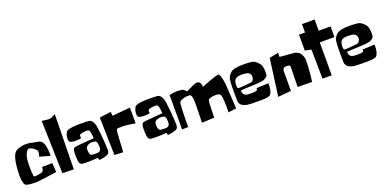

<svg xmlns="http://www.w3.org/2000/svg" viewBox="-11 -1490 4641 2315"><g transform="rotate(-20 2310.0 -332.5)"><path d="M271 -470.7Q320.3 -462.4 385.7 -447.3Q409.2 -441.9 425 -418.5Q440.9 -395 446.5 -365.5Q452.1 -335.9 454.6 -307.1Q457 -278.3 456.1 -258.8L454.6 -239.3L322.3 -277.3Q335 -309.1 335 -340.8Q334.5 -357.4 298.8 -384.8Q263.2 -412.1 240.7 -411.6Q218.3 -411.1 199 -372.6Q179.7 -334 174.8 -283.7Q170.4 -234.4 173.1 -160.6Q175.8 -86.9 181.6 -77.1Q187.5 -67.9 238 -75.9Q288.6 -84 298.3 -95.2Q304.2 -101.6 308.1 -115.2Q312 -128.9 313 -139.6L314 -149.9H444.8L452.6 -33.2Q426.8 -29.3 387 -23.7Q347.2 -18.1 271.5 -8.5Q195.8 1 175.8 1Q133.8 0.5 95.7 -4.6Q57.6 -9.8 46.9 -20.5Q33.2 -34.2 25.4 -84.2Q17.6 -134.3 22.9 -213.4Q35.2 -392.6 85 -435.1Q114.3 -459 176.8 -470.7Q197.3 -474.6 223.6 -474.6Q250.5 -474.6 271 -470.7Z M517.6 5.4 498.5 -672.9Q543.5 -664.1 588.4 -662.1Q603.5 -661.1 625.2 -669.7Q647 -678.2 661.1 -687L674.8 -695.8L663.1 9.8Z M952.1 -79.1H952.6Q956.5 -79.1 968.5 -78.9Q980.5 -78.6 984.6 -78.6Q988.8 -78.6 998.8 -79.1Q1008.8 -79.6 1012.7 -81.3Q1016.6 -83 1023.7 -85.7Q1030.8 -88.4 1033.7 -92.8Q1036.6 -97.2 1040.5 -103.3Q1044.4 -109.4 1045.7 -118.2Q1046.9 -127 1046.9 -137.7Q1046.9 -185.1 1037.1 -202.4Q1027.3 -219.7 1006.3 -221.2Q984.4 -222.7 979.5 -222.7Q977.5 -222.7 972.7 -222.4Q967.8 -222.2 965.8 -222.2Q962.9 -221.7 958 -220.9Q953.1 -220.2 940.4 -216.1Q927.7 -211.9 918.5 -205.6Q909.2 -199.2 902.1 -186.8Q895 -174.3 896 -158.2Q897 -143.6 897.7 -135.5Q898.4 -127.4 900.1 -117.7Q901.9 -107.9 904.3 -103Q906.7 -98.1 910.6 -92.5Q914.6 -86.9 920.2 -84.7Q925.8 -82.5 933.6 -80.8Q941.4 -79.1 952.1 -79.1ZM1126.5 -120.1Q1126.5 -113.3 1127.7 -96.7Q1128.9 -80.1 1128.4 -70.8Q1127.9 -61.5 1125.5 -48.8Q1123 -36.1 1114.7 -27.3Q1106.4 -18.6 1092.3 -12.7Q1049.3 3.9 999.5 7.8H998.5Q988.3 7.8 987.3 -2.4L985.4 -15.6Q984.4 -22 978.5 -22H978Q784.7 -8.3 764.2 -26.4Q749.5 -39.1 745.8 -55.9Q742.2 -72.8 739.7 -119.6Q739.3 -127.4 739.3 -131.8Q734.4 -225.1 764.2 -237.3Q772 -240.7 835.2 -246.8Q898.4 -252.9 958 -257.3L1017.1 -261.7Q1010.3 -351.6 996.1 -367.7Q982.9 -378.4 942.4 -374.8Q901.9 -371.1 882.8 -361.8Q867.2 -354 873.5 -327.1Q873.5 -326.7 873.8 -325.4Q874 -324.2 874 -323.7Q874 -318.4 870.1 -314.5Q866.2 -310.5 861.3 -310.1Q835.4 -307.6 810.3 -306.6Q785.2 -305.7 757.1 -311Q729 -316.4 723.6 -329.1Q703.6 -381.3 740.7 -446.3Q750 -461.9 791.3 -470.5Q832.5 -479 869.1 -479.5L905.8 -480.5Q1027.8 -481 1047.9 -473.1Q1063 -467.3 1076.4 -448Q1089.8 -428.7 1097.7 -401.9Q1105 -377 1115.7 -264.9Q1126.5 -152.8 1126.5 -120.1Z M1182.1 14.2 1170.9 -470.2 1317.9 -490.2 1322.3 -438.5 1553.2 -459V-257.3Q1539.1 -259.8 1517.1 -263.4Q1495.1 -267.1 1450.4 -272.5Q1405.8 -277.8 1388.7 -276.9Q1377.9 -276.4 1365.5 -275.9Q1353 -275.4 1347.2 -275.6Q1341.3 -275.9 1333.7 -274.4Q1326.2 -272.9 1324 -272.9Q1321.8 -272.9 1317.9 -269.5Q1314 -266.1 1313.5 -264.6Q1313 -263.2 1311.3 -256.3Q1309.6 -249.5 1309.6 -245.1Q1309.6 -240.7 1308.6 -229.2Q1307.6 -217.8 1306.6 -209.5L1293 19.5Z M1832.5 -79.1H1833Q1836.9 -79.1 1848.9 -78.9Q1860.8 -78.6 1865 -78.6Q1869.1 -78.6 1879.2 -79.1Q1889.2 -79.6 1893.1 -81.3Q1897 -83 1904.1 -85.7Q1911.1 -88.4 1914.1 -92.8Q1917 -97.2 1920.9 -103.3Q1924.8 -109.4 1926 -118.2Q1927.2 -127 1927.2 -137.7Q1927.2 -185.1 1917.5 -202.4Q1907.7 -219.7 1886.7 -221.2Q1864.7 -222.7 1859.9 -222.7Q1857.9 -222.7 1853 -222.4Q1848.1 -222.2 1846.2 -222.2Q1843.3 -221.7 1838.4 -220.9Q1833.5 -220.2 1820.8 -216.1Q1808.1 -211.9 1798.8 -205.6Q1789.6 -199.2 1782.5 -186.8Q1775.4 -174.3 1776.4 -158.2Q1777.3 -143.6 1778.1 -135.5Q1778.8 -127.4 1780.5 -117.7Q1782.2 -107.9 1784.7 -103Q1787.1 -98.1 1791 -92.5Q1794.9 -86.9 1800.5 -84.7Q1806.2 -82.5 1814 -80.8Q1821.8 -79.1 1832.5 -79.1ZM2006.8 -120.1Q2006.8 -113.3 2008.1 -96.7Q2009.3 -80.1 2008.8 -70.8Q2008.3 -61.5 2005.9 -48.8Q2003.4 -36.1 1995.1 -27.3Q1986.8 -18.6 1972.7 -12.7Q1929.7 3.9 1879.9 7.8H1878.9Q1868.7 7.8 1867.7 -2.4L1865.7 -15.6Q1864.7 -22 1858.9 -22H1858.4Q1665 -8.3 1644.5 -26.4Q1629.9 -39.1 1626.2 -55.9Q1622.6 -72.8 1620.1 -119.6Q1619.6 -127.4 1619.6 -131.8Q1614.7 -225.1 1644.5 -237.3Q1652.3 -240.7 1715.6 -246.8Q1778.8 -252.9 1838.4 -257.3L1897.5 -261.7Q1890.6 -351.6 1876.5 -367.7Q1863.3 -378.4 1822.8 -374.8Q1782.2 -371.1 1763.2 -361.8Q1747.6 -354 1753.9 -327.1Q1753.9 -326.7 1754.2 -325.4Q1754.4 -324.2 1754.4 -323.7Q1754.4 -318.4 1750.5 -314.5Q1746.6 -310.5 1741.7 -310.1Q1715.8 -307.6 1690.7 -306.6Q1665.5 -305.7 1637.5 -311Q1609.4 -316.4 1604 -329.1Q1584 -381.3 1621.1 -446.3Q1630.4 -461.9 1671.6 -470.5Q1712.9 -479 1749.5 -479.5L1786.1 -480.5Q1908.2 -481 1928.2 -473.1Q1943.4 -467.3 1956.8 -448Q1970.2 -428.7 1978 -401.9Q1985.4 -377 1996.1 -264.9Q2006.8 -152.8 2006.8 -120.1Z M2054.2 3.4V-437Q2100.6 -450.7 2147 -450.7Q2216.8 -450.7 2233.9 -439Q2251.5 -426.8 2263.7 -409.2Q2266.1 -405.3 2293.7 -419.4Q2321.3 -433.6 2358.6 -450.4Q2396 -467.3 2417.5 -466.8Q2431.6 -466.3 2441.9 -458.7Q2452.1 -451.2 2456.8 -440.4Q2461.4 -429.7 2463.9 -419.2Q2466.3 -408.7 2466.8 -401.4V-393.6Q2474.6 -397 2488 -402.1Q2501.5 -407.2 2536.4 -420.7Q2571.3 -434.1 2599.4 -444.1Q2627.4 -454.1 2654.1 -461.9Q2680.7 -469.7 2688 -468.8Q2714.8 -465.8 2733.4 -341.8Q2735.4 -327.1 2740.2 -244.9Q2745.1 -162.6 2749 -87.4L2752.9 -12.2L2650.9 1.5Q2650.9 -6.8 2651.4 -21Q2651.9 -35.2 2651.6 -71.8Q2651.4 -108.4 2650.1 -137.7Q2648.9 -167 2645 -194.1Q2641.1 -221.2 2635.3 -227.5Q2620.6 -243.2 2603.8 -246.3Q2586.9 -249.5 2558.1 -247.1Q2536.1 -245.1 2524.2 -243.4Q2512.2 -241.7 2497.8 -236.1Q2483.4 -230.5 2479 -221.7Q2474.6 -213.4 2471.7 -157.5Q2468.8 -101.6 2467.8 -49.8L2467.3 1.5L2307.1 9.8Q2309.1 -61 2311 -134.3Q2314 -250.5 2310.5 -287.6Q2306.2 -335.4 2293 -345.7Q2283.7 -352.5 2261.5 -353Q2239.3 -353.5 2216.1 -348.6Q2192.9 -343.8 2172.6 -333.7Q2152.3 -323.7 2147 -312.5Q2140.1 -298.3 2136.7 -220Q2133.3 -141.6 2133.3 -70.3V1.5Z M3055.7 -263.7Q3067.9 -283.2 3067.9 -303.7Q3067.9 -319.8 3062 -333Q3057.6 -343.3 3046.9 -352.5Q3036.1 -361.8 3025.4 -364.3Q2993.2 -372.1 2958 -372.1Q2930.7 -372.1 2902.8 -366.7Q2887.7 -363.8 2873.8 -351.1Q2859.9 -338.4 2855.5 -323.2Q2849.1 -297.9 2849.1 -273.4V-268.1Q2849.6 -247.1 2853.8 -240Q2857.9 -232.9 2866.2 -231.9Q2879.9 -231.4 2906.2 -233.2Q2932.6 -234.9 2955.3 -237.1Q2978 -239.3 3000.5 -241.7Q3022.9 -244.1 3023.9 -244.1Q3032.2 -244.6 3041.5 -250.5Q3050.8 -256.3 3055.7 -263.7ZM3202.1 -423.3Q3224.1 -398.4 3231 -367.9Q3237.8 -337.4 3236.8 -296.9Q3236.3 -273.4 3233.2 -262.7Q3230 -252 3224.6 -246.8Q3219.2 -241.7 3200.2 -229Q3186 -219.2 3158.9 -213.6Q3131.8 -208 3111.8 -207L3091.8 -206.5L2880.9 -196.8Q2879.9 -165 2895 -145.5Q2903.3 -135.3 2915.5 -129.9Q2927.7 -124.5 2935.3 -123.3Q2942.9 -122.1 2961.9 -121.8Q2981 -121.6 2985.4 -121.1Q3033.7 -118.2 3056.2 -128.9Q3064 -132.8 3066.7 -139.9Q3069.3 -147 3067.9 -152.3L3066.9 -157.7L3222.7 -164.1Q3225.6 -64.5 3191.9 -24.4Q3187 -18.6 3177.7 -14.4Q3168.5 -10.3 3154.3 -7.8Q3140.1 -5.4 3127.2 -3.9Q3114.3 -2.4 3094 -2Q3073.7 -1.5 3060.5 -1.5Q3047.4 -1.5 3024.4 -1.7Q3001.5 -2 2991.2 -2Q2927.2 -2 2893.1 -7.3Q2858.9 -12.7 2830.1 -31.2Q2817.4 -40 2807.9 -56.6Q2798.3 -73.2 2797.4 -88.4Q2793.9 -242.2 2797.4 -313.5Q2799.8 -365.7 2809.8 -391.1Q2819.8 -416.5 2846.2 -441.9Q2887.7 -482.4 3018.1 -480.5Q3076.2 -480 3119.1 -474.6Q3139.2 -472.7 3157.2 -461.9Q3183.1 -445.8 3202.1 -423.3Z M3277.8 30.8 3342.3 -446.8 3457 -468.8V-416.5L3638.7 -400.9Q3643.6 -400.9 3651.4 -399.7Q3659.2 -398.4 3677.7 -389.9Q3696.3 -381.3 3708 -367.7Q3722.2 -350.6 3732.4 -326.7Q3744.1 -299.8 3744.1 -271V-270.5V-266.1Q3744.1 -210.9 3737.8 -132.3Q3731.4 -53.7 3722.7 1.5L3538.6 -1.5L3543.5 -258.3V-258.8Q3543.5 -268.1 3537.1 -274.7Q3530.8 -281.2 3521.5 -281.7L3489.3 -283.2H3487.8Q3470.7 -283.2 3458.5 -271Q3446.3 -258.8 3446.3 -241.7V15.6Z M3854.5 7.3 3849.1 -367.7 3769.5 -384.3V-587.9H3846.7V-695.8H4009.3V-551.8H4161.1V-415H3973.1V7.3Z M4418 -263.7Q4430.2 -283.2 4430.2 -303.7Q4430.2 -319.8 4424.3 -333Q4419.9 -343.3 4409.2 -352.5Q4398.4 -361.8 4387.7 -364.3Q4355.5 -372.1 4320.3 -372.1Q4293 -372.1 4265.1 -366.7Q4250 -363.8 4236.1 -351.1Q4222.2 -338.4 4217.8 -323.2Q4211.4 -297.9 4211.4 -273.4V-268.1Q4211.9 -247.1 4216.1 -240Q4220.2 -232.9 4228.5 -231.9Q4242.2 -231.4 4268.6 -233.2Q4294.9 -234.9 4317.6 -237.1Q4340.3 -239.3 4362.8 -241.7Q4385.3 -244.1 4386.2 -244.1Q4394.5 -244.6 4403.8 -250.5Q4413.1 -256.3 4418 -263.7ZM4564.5 -423.3Q4586.4 -398.4 4593.3 -367.9Q4600.1 -337.4 4599.1 -296.9Q4598.6 -273.4 4595.5 -262.7Q4592.3 -252 4586.9 -246.8Q4581.5 -241.7 4562.5 -229Q4548.3 -219.2 4521.2 -213.6Q4494.1 -208 4474.1 -207L4454.1 -206.5L4243.2 -196.8Q4242.2 -165 4257.3 -145.5Q4265.6 -135.3 4277.8 -129.9Q4290 -124.5 4297.6 -123.3Q4305.2 -122.1 4324.2 -121.8Q4343.3 -121.6 4347.7 -121.1Q4396 -118.2 4418.5 -128.9Q4426.3 -132.8 4429 -139.9Q4431.6 -147 4430.2 -152.3L4429.2 -157.7L4585 -164.1Q4587.9 -64.5 4554.2 -24.4Q4549.3 -18.6 4540 -14.4Q4530.8 -10.3 4516.6 -7.8Q4502.4 -5.4 4489.5 -3.9Q4476.6 -2.4 4456.3 -2Q4436 -1.5 4422.9 -1.5Q4409.7 -1.5 4386.7 -1.7Q4363.8 -2 4353.5 -2Q4289.6 -2 4255.4 -7.3Q4221.2 -12.7 4192.4 -31.2Q4179.7 -40 4170.2 -56.6Q4160.6 -73.2 4159.7 -88.4Q4156.2 -242.2 4159.7 -313.5Q4162.1 -365.7 4172.1 -391.1Q4182.1 -416.5 4208.5 -441.9Q4250 -482.4 4380.4 -480.5Q4438.5 -480 4481.4 -474.6Q4501.5 -472.7 4519.5 -461.9Q4545.4 -445.8 4564.5 -423.3Z"/></g></svg>

Font: Some Time Later
Style: Regular
Weight: 400
Version: Version 003.300